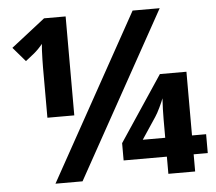

<svg xmlns="http://www.w3.org/2000/svg" viewBox="-51 -770 932 827"><g transform="rotate(-5 415.0 -357.0)"><path d="M155.8 0 551.8 -713.9H668.9L272.9 0ZM146 -286.1V-503.9Q146 -517.1 146.5 -538.1Q147 -559.1 147.9 -578.4Q148.9 -597.7 149.9 -605Q144 -597.2 132.6 -585.4Q121.1 -573.7 112.8 -566.9L75.2 -537.1L22 -599.1L168.9 -713.9H262.2V-286.1ZM644 0V-74.2H457V-148.9L645 -431.2H759.8V-155.8H820.8V-74.2H759.8V0ZM546.9 -155.8H644V-235.8Q644 -277.8 647 -326.2Q642.1 -312.5 630.1 -287.6Q618.2 -262.7 608.9 -249Z"/></g></svg>

Font: Open Sans
Style: Bold
Weight: 700
Designer: Monotype Design Team
Foundry: Monotype Imaging Inc.
Version: Version 3.000; ttfautohint (v1.8.4)